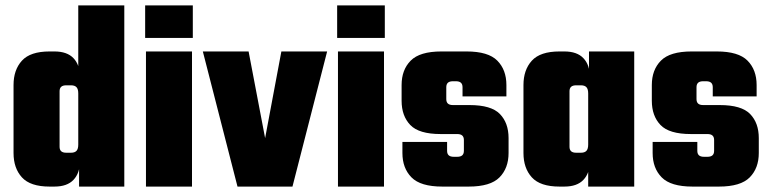

<svg xmlns="http://www.w3.org/2000/svg" viewBox="-20 -689 2847 709"><path d="M200 -240H30V-375Q30 -431 61 -465Q92 -499 163 -499H181Q228 -499 251.5 -474Q275 -449 275 -407V-317H269V-344Q269 -360 262.5 -367Q256 -374 242 -374H225Q212 -374 206 -368.5Q200 -363 200 -352ZM269 -669H439V0H272V-95H269ZM30 -259H200V-147Q200 -136 206 -130.5Q212 -125 225 -125H242Q256 -125 262.5 -132Q269 -139 269 -155V-182H275V-92Q275 -50 251.5 -25Q228 0 181 0H163Q92 0 61 -34Q30 -68 30 -124Z M689 0H519V-499H689ZM516 -549V-669H692V-549Z M898 -499 959 -179 1019 -499H1188L1060 0H857L729 -499Z M1398 0H1228V-499H1398ZM1225 -549V-669H1401V-549Z M1693 -132V-172Q1693 -183 1687 -188.5Q1681 -194 1668 -194H1607Q1527 -194 1495 -227.5Q1463 -261 1463 -317V-375Q1463 -431 1496.5 -465Q1530 -499 1610 -499H1703Q1783 -499 1816.5 -465Q1850 -431 1850 -375V-333H1688V-367Q1688 -378 1682 -383.5Q1676 -389 1663 -389H1653Q1640 -389 1634 -383.5Q1628 -378 1628 -367V-323Q1628 -312 1634 -306.5Q1640 -301 1653 -301H1714Q1794 -301 1826 -268Q1858 -235 1858 -179V-124Q1858 -68 1824.5 -34Q1791 0 1711 0H1613Q1533 0 1499.5 -34Q1466 -68 1466 -124V-165H1631V-132Q1631 -121 1637 -115.5Q1643 -110 1656 -110H1668Q1681 -110 1687 -115.5Q1693 -121 1693 -132Z M2083 -240H1913V-375Q1913 -431 1944 -465Q1975 -499 2046 -499H2064Q2111 -499 2134.5 -474Q2158 -449 2158 -407V-317H2152V-344Q2152 -360 2145.5 -367Q2139 -374 2125 -374H2108Q2095 -374 2089 -368.5Q2083 -363 2083 -352ZM2322 0H2152V-404H2155V-499H2322ZM1913 -259H2083V-147Q2083 -136 2089 -130.5Q2095 -125 2108 -125H2125Q2139 -125 2145.5 -132Q2152 -139 2152 -155V-182H2158V-92Q2158 -50 2134.5 -25Q2111 0 2064 0H2046Q1975 0 1944 -34Q1913 -68 1913 -124Z M2617 -132V-172Q2617 -183 2611 -188.5Q2605 -194 2592 -194H2531Q2451 -194 2419 -227.5Q2387 -261 2387 -317V-375Q2387 -431 2420.5 -465Q2454 -499 2534 -499H2627Q2707 -499 2740.5 -465Q2774 -431 2774 -375V-333H2612V-367Q2612 -378 2606 -383.5Q2600 -389 2587 -389H2577Q2564 -389 2558 -383.5Q2552 -378 2552 -367V-323Q2552 -312 2558 -306.5Q2564 -301 2577 -301H2638Q2718 -301 2750 -268Q2782 -235 2782 -179V-124Q2782 -68 2748.5 -34Q2715 0 2635 0H2537Q2457 0 2423.5 -34Q2390 -68 2390 -124V-165H2555V-132Q2555 -121 2561 -115.5Q2567 -110 2580 -110H2592Q2605 -110 2611 -115.5Q2617 -121 2617 -132Z"/></svg>

Font: Teko Variable Light
Style: Regular
Weight: 300
Designer: Manushi Parikh, Jonny Pinhorn
Foundry: Indian Type Foundry
Version: Version 3.000